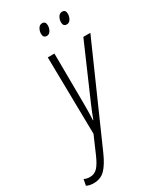

<svg xmlns="http://www.w3.org/2000/svg" viewBox="-343 -800 943 1123"><g transform="rotate(-30 128.0 -239.0)"><path d="M-61 242.2Q-76.7 242.2 -88.4 239Q-100.1 235.8 -107.4 231.9L-99.6 190.9Q-91.8 194.8 -82.3 197.3Q-72.8 199.7 -60.5 199.7Q-29.8 199.7 -9 177.5Q11.7 155.3 33.2 105.5L83 -9.3L74.7 -529.8H119.6L122.1 -177.7Q122.1 -156.2 121.6 -130.1Q121.1 -104 119.6 -79.1H122.1Q131.3 -105 142.1 -130.9Q152.8 -156.7 160.6 -174.8L314.9 -529.8H362.3L76.2 117.2Q48.3 180.2 18.3 211.2Q-11.7 242.2 -61 242.2ZM268.6 -641.1Q244.1 -641.1 244.1 -668.9Q244.1 -687 253.7 -703.4Q263.2 -719.7 280.8 -719.7Q304.2 -719.7 304.2 -692.4Q304.2 -673.8 294.7 -657.5Q285.2 -641.1 268.6 -641.1ZM133.8 -641.1Q109.4 -641.1 109.4 -668.9Q109.4 -687 118.9 -703.4Q128.4 -719.7 145.5 -719.7Q168.9 -719.7 168.9 -692.4Q168.9 -673.8 159.4 -657.5Q149.9 -641.1 133.8 -641.1Z"/></g></svg>

Font: Open Sans Condensed Light
Style: Italic
Weight: 300
Width: 3
Italic angle: -12°
Designer: Monotype Design Team
Foundry: Monotype Imaging Inc.
Version: Version 3.000; ttfautohint (v1.8.4)